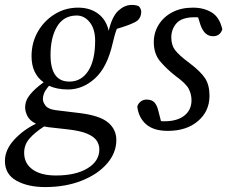

<svg xmlns="http://www.w3.org/2000/svg" viewBox="-45 -518 922 779"><path d="M239 -187Q286 -188 313.5 -231Q341 -274 341 -353Q341 -401 318.5 -428.5Q296 -456 264 -455Q212 -454 186 -409.5Q160 -365 160 -295Q160 -185 239 -187ZM83 -290Q83 -345 108.5 -389.5Q134 -434 177 -460.5Q220 -487 272 -487Q320 -487 353 -462.5Q386 -438 396 -393Q410 -452 435.5 -475Q461 -498 489 -498Q509 -498 519 -492Q528 -481 528 -471Q528 -441 502.5 -428Q477 -415 429 -401Q424 -388 420 -373.5Q416 -359 412 -342Q390 -245 340.5 -200Q291 -155 231 -155Q186 -155 154 -170Q138 -151 133.5 -139Q129 -127 129 -116Q129 -103 140 -89Q151 -75 181 -71L280 -59Q360 -49 393.5 -21Q427 7 427 50Q427 102 389.5 145.5Q352 189 286.5 215Q221 241 138 241Q68 241 21.5 215Q-25 189 -25 135Q-25 90 12 49.5Q49 9 101 -16Q75 -29 66 -47.5Q57 -66 57 -82Q57 -110 77 -134.5Q97 -159 132 -184Q83 -219 83 -290ZM53 102Q53 145 87 169.5Q121 194 182 194Q262 194 310 165Q358 136 358 88Q358 69 347.5 53Q337 37 310 25Q283 13 231 7L151 -2Q147 -3 142.5 -3.5Q138 -4 134 -5Q94 21 73.5 45.5Q53 70 53 102Z M805 -129Q805 -67 758.5 -27Q712 13 636 13Q578 13 547.5 -14Q517 -41 512 -86Q516 -99 526.5 -106.5Q537 -114 549 -114Q571 -114 581.5 -102.5Q592 -91 597 -70L608 -27Q611 -26 614.5 -26Q618 -26 622 -26Q674 -26 703 -49Q732 -72 732 -111Q732 -135 721 -157Q710 -179 667 -210Q630 -239 604.5 -269.5Q579 -300 579 -347Q579 -386 599 -418Q619 -450 654.5 -468.5Q690 -487 738 -487Q782 -487 814 -467.5Q846 -448 857 -399Q848 -371 819 -371Q784 -371 768 -418L759 -447Q756 -448 752.5 -448Q749 -448 745 -448Q693 -448 671.5 -424Q650 -400 650 -366Q650 -335 665.5 -314.5Q681 -294 724 -262Q769 -228 787 -200.5Q805 -173 805 -129Z"/></svg>

Font: Source Serif Pro
Style: Italic
Weight: 400
Italic angle: -12°
Designer: Frank Grießhammer
Foundry: Adobe Systems Incorporated
Version: Version 3.001;hotconv 1.0.111;makeotfexe 2.5.65597